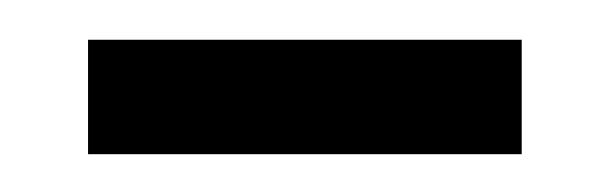

<svg xmlns="http://www.w3.org/2000/svg" viewBox="-20 -352 316 99"><path d="M249 -272.5V-331.5H25.4V-272.5Z"/></svg>

Font: Shabnam FD Light
Style: Regular
Weight: 300
Foundry: DejaVu fonts team - Redesigned by Saber Rastikerdar - Based on Vazir font
Version: Version 5.00;October 20, 2019;FontCreator 12.0.0.2547 64-bit